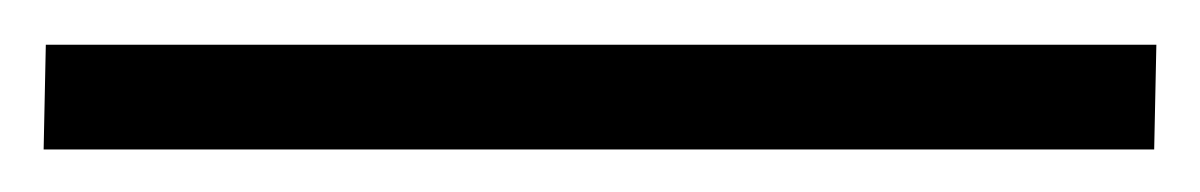

<svg xmlns="http://www.w3.org/2000/svg" viewBox="-25 24 550 88"><path d="M-4 44.5H505L504 92.5H-5Z"/></svg>

Font: Merriweather Text
Style: Bold
Weight: 700
Designer: Eben Sorkin
Foundry: Eben Sorkin
Version: Version 2.100